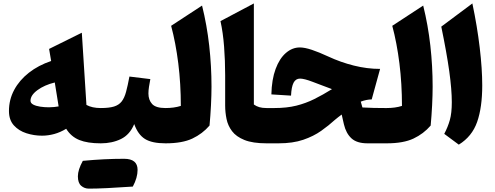

<svg xmlns="http://www.w3.org/2000/svg" viewBox="-20 -851 2939 1140"><path d="M283.7 -488.8 271.5 -560.5 465.8 -656.7 493.2 -228Q526.9 -209.5 578.1 -209.5H578.6V0H578.1Q499.5 0 450.7 -19.8Q401.9 -39.6 373 -86.4Q337.4 -64.9 301.5 -55.2Q265.6 -45.4 229.5 -45.4Q182.1 -45.4 137 -59.8Q91.8 -74.2 62.5 -106.4Q33.2 -138.7 33.2 -191.9Q33.2 -259.3 64.2 -317.1Q95.2 -375 151.6 -419.2Q208 -463.4 283.7 -488.8ZM305.2 -361.3Q243.7 -346.2 202.4 -315.9Q161.1 -285.6 161.1 -252.9Q161.1 -238.8 177 -230.2Q192.9 -221.7 218.3 -217.8Q243.7 -213.9 271 -213.9Q286.6 -213.9 301.3 -215.6Q315.9 -217.3 328.1 -219.2Q323.2 -251 317.4 -286.1Q311.5 -321.3 305.2 -361.3Z M768.6 256.8Q593.8 269 507.8 269Q481.4 269 461.9 252Q442.4 234.9 442.4 196Q442.4 157.2 471.7 104Q598.6 91.8 716.8 91.8Q796.9 91.8 796.9 157.7Q796.9 204.1 768.6 256.8ZM578.6 0Q567.9 0 562.3 -8.3Q556.6 -16.6 556.6 -39.6V-170.4Q556.6 -193.4 562.3 -201.4Q567.9 -209.5 578.6 -209.5Q627.9 -209.5 657 -218.5Q686 -227.5 702.4 -248.5Q718.8 -269.5 728.5 -305.7Q738.3 -341.8 748.5 -396.5L872.6 -381.3Q868.2 -357.9 864.7 -336.2Q861.3 -314.5 861.3 -295.9Q861.3 -257.3 883.3 -233.4Q905.3 -209.5 962.9 -209.5H963.4V0H962.9Q882.3 0 840.8 -25.9Q799.3 -51.8 776.9 -114.3Q751 -51.3 698.2 -25.6Q645.5 0 578.6 0Z M1179.7 -817.9Q1208.5 -702.1 1222.2 -580.3Q1235.8 -458.5 1235.8 -336.9Q1235.8 -287.6 1232.7 -225.8Q1229.5 -164.1 1224.1 -105.5Q1182.1 -56.6 1122.1 -28.3Q1062 0 963.4 0Q952.6 0 947 -8.3Q941.4 -16.6 941.4 -39.6V-170.4Q941.4 -193.4 947 -201.4Q952.6 -209.5 963.4 -209.5Q987.3 -209.5 1010.5 -212.6Q1033.7 -215.8 1053.7 -222.2Q1053.7 -353 1038.6 -474.4Q1023.4 -595.7 996.1 -697.8Z M1487.3 -830.6V-230.5Q1501.5 -220.2 1519.3 -214.8Q1537.1 -209.5 1563 -209.5H1563.5V0H1563Q1480.5 0 1431.4 -19.8Q1382.3 -39.6 1357.7 -72.3Q1333 -105 1325 -144.8Q1316.9 -184.6 1316.9 -224.1V-404.3Q1316.9 -490.7 1310.5 -574.2Q1304.2 -657.7 1289.1 -725.6Z M1760.3 -569.3Q1789.1 -569.3 1831.5 -555.2Q1874 -541 1928.7 -515.6Q2002 -481.4 2080.6 -461.7Q2159.2 -441.9 2236.8 -441.9L2187 -260.7Q2155.8 -260.3 2122.1 -247.6L2131.8 -212.9Q2166.5 -210.9 2200 -210.2Q2233.4 -209.5 2268.1 -209.5H2276.4V0H2162.1Q2099.1 0 2066.9 -29.5Q2034.7 -59.1 2022 -112.8L2008.8 -170.9Q1999 -163.6 1988.8 -155.8Q1978.5 -147.9 1968.8 -139.6Q1932.6 -106.4 1887.2 -74.2Q1841.8 -42 1780.3 -21Q1718.8 0 1633.3 0H1563.5Q1552.7 0 1547.1 -8.3Q1541.5 -16.6 1541.5 -39.6V-170.4Q1541.5 -193.4 1547.1 -201.4Q1552.7 -209.5 1563.5 -209.5H1608.9Q1682.6 -209.5 1739.3 -223.6Q1795.9 -237.8 1846.4 -262.9Q1897 -288.1 1951.2 -321.8Q1919.4 -333.5 1892.6 -343.8Q1865.7 -354 1837.4 -364.7Q1786.6 -384.3 1761.7 -384.3Q1735.8 -384.3 1723.1 -359.9Q1710.4 -335.4 1708 -283.2L1591.3 -290.5Q1593.3 -379.4 1616.5 -441.7Q1639.6 -503.9 1677.5 -536.6Q1715.3 -569.3 1760.3 -569.3Z M2492.7 -817.9Q2521.5 -702.1 2535.2 -580.3Q2548.8 -458.5 2548.8 -336.9Q2548.8 -287.6 2545.7 -225.8Q2542.5 -164.1 2537.1 -105.5Q2495.1 -56.6 2435.1 -28.3Q2375 0 2276.4 0Q2265.6 0 2260 -8.3Q2254.4 -16.6 2254.4 -39.6V-170.4Q2254.4 -193.4 2260 -201.4Q2265.6 -209.5 2276.4 -209.5Q2300.3 -209.5 2323.5 -212.6Q2346.7 -215.8 2366.7 -222.2Q2366.7 -353 2351.6 -474.4Q2336.4 -595.7 2309.1 -697.8Z M2784.7 -830.6Q2813.5 -693.8 2828.4 -567.6Q2843.3 -441.4 2843.3 -343.8Q2843.3 -213.4 2813 -127Q2782.7 -40.5 2704.1 7.8L2617.7 -56.2Q2639.2 -96.7 2650.9 -138.2Q2662.6 -179.7 2662.6 -244.6Q2662.6 -318.8 2647.5 -428Q2632.3 -537.1 2600.1 -692.9Z"/></svg>

Font: Pinar DS4-ExtraBold
Style: Regular
Weight: 800
Designer: Amin Abedi
Version: Version 2.000